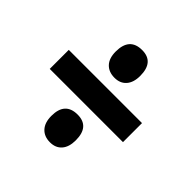

<svg xmlns="http://www.w3.org/2000/svg" viewBox="-139 -727 749 749"><g transform="rotate(45 235.0 -352.5)"><path d="M167 -530Q167 -607 236 -607Q302 -607 302 -530Q302 -494 284.5 -474Q267 -454 236 -454Q204 -454 185.5 -473.5Q167 -493 167 -530ZM33 -300V-405H437V-300ZM167 -175Q167 -251 236 -251Q302 -251 302 -175Q302 -138 284.5 -118Q267 -98 236 -98Q204 -98 185.5 -118Q167 -138 167 -175Z"/></g></svg>

Font: Noto Sans Sinhala UI ExtraCondensed
Style: Bold
Weight: 700
Width: 2
Designer: Jelle Bosma - Monotype Design Team
Foundry: Monotype Imaging Inc.
Version: Version 2.006; ttfautohint (v1.8.4.7-5d5b)